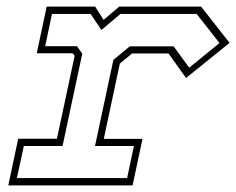

<svg xmlns="http://www.w3.org/2000/svg" viewBox="-20 -560 714 580"><path d="M5 0 35 -141H152L205.5 -391.5L199.5 -399H91L121 -540H267.5L293 -500L340 -540H587.5L673.5 -430.5L542 -324.5L489 -398.5H379L342 -368L293.5 -140.5H410.5L380.5 0ZM31 -22H364L384.5 -119H267L322.5 -379L372 -420H504.5L551.5 -355.5L643 -430L574 -518H344L286.5 -469.5L253.5 -518H137L116.5 -420.5H212.5L228.5 -398L169 -119H52Z"/></svg>

Font: Tourney Expanded ExtraLight
Style: Italic
Weight: 200
Width: 7
Italic angle: -12°
Designer: Tyler Finck
Foundry: Etcetera Type Co
Version: Version 1.010; ttfautohint (v1.8.3)